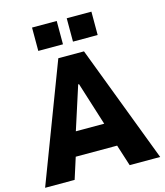

<svg xmlns="http://www.w3.org/2000/svg" viewBox="-133 -1014 953 1112"><g transform="rotate(-15 343.0 -458.0)"><path d="M-2 0 266 -705H420L688 0H505L443 -194L506 -128H174L237 -194L175 0ZM338 -529 243 -234 229 -270H451L436 -234L343 -529ZM373 -776V-916H521V-776ZM165 -776V-916H313V-776Z"/></g></svg>

Font: Nunito Sans 7pt Condensed Black
Style: Regular
Weight: 900
Width: 3
Designer: Vernon Adams
Foundry: Vernon Adams
Version: Version 3.101;gftools[0.9.27]